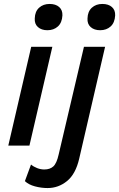

<svg xmlns="http://www.w3.org/2000/svg" viewBox="-20 -737 603 972"><path d="M220 -584Q190 -584 172 -600Q154 -616 156 -644Q157 -679 178 -698Q199 -717 231 -717Q262 -717 279.5 -701.5Q297 -686 296 -659Q294 -622 273 -603Q252 -584 220 -584ZM245 -500 129 0H22L138 -500ZM487 -584Q457 -584 439 -600Q421 -616 423 -644Q424 -679 445 -698Q466 -717 498 -717Q529 -717 546.5 -701.5Q564 -686 563 -659Q561 -622 540 -603Q519 -584 487 -584ZM221 215Q189 215 157 206.5Q125 198 106 180L137 96Q150 107 168 114Q186 121 204 121Q233 121 250 105.5Q267 90 277 45L405 -500H512L381 66Q363 144 319.5 179.5Q276 215 221 215Z"/></svg>

Font: Work Sans Medium
Style: Italic
Weight: 500
Italic angle: -13°
Designer: Wei Huang
Foundry: Wei Huang
Version: Version 2.012; ttfautohint (v1.8.3)